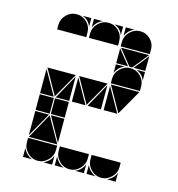

<svg xmlns="http://www.w3.org/2000/svg" viewBox="-100 -744 767 829"><g transform="rotate(15 284.0 -329.5)"><path d="M284 -657Q311 -657 330 -638Q349 -619 349 -592V-572H219V-592Q219 -618 238.5 -637.5Q258 -657 284 -657ZM142 -657Q169 -657 188 -638Q207 -619 207 -592V-572H77V-592Q77 -618 96.5 -637.5Q116 -657 142 -657ZM426 -492Q453 -492 472 -473Q491 -454 491 -427V-407H361V-427Q361 -453 380.5 -472.5Q400 -492 426 -492ZM426 -657Q453 -657 472 -638Q491 -619 491 -592V-572H361V-592Q361 -618 380.5 -637.5Q400 -657 426 -657ZM426 -2Q400 -2 380.5 -21.5Q361 -41 361 -67V-87H491V-67Q491 -41 471.5 -21.5Q452 -2 426 -2ZM142 -2Q116 -2 96.5 -21.5Q77 -41 77 -67V-87H207V-67Q207 -41 187.5 -21.5Q168 -2 142 -2ZM284 -2Q258 -2 238.5 -21.5Q219 -41 219 -67V-87H349V-67Q349 -41 329.5 -21.5Q310 -2 284 -2ZM79 -92 142 -205 206 -92ZM348 -402 284 -290 221 -402ZM206 -402 142 -290 79 -402ZM490 -402 426 -290 363 -402ZM489 -567 433 -497H420L364 -567ZM140 -212H77V-282H140ZM207 -212H145V-282H207ZM77 -287V-395L138 -287ZM361 -287V-395L422 -287ZM219 -287V-395L280 -287ZM77 -207H138L77 -99ZM207 -287H147L207 -395ZM349 -287H289L349 -395ZM207 -207V-99L147 -207ZM361 -497V-563L414 -497ZM491 -497H439L491 -563ZM219 -42Q231 -14 259 -2H219ZM77 -42Q89 -14 117 -2H77ZM361 -42Q373 -14 401 -2H361ZM361 -492H401Q387 -487 377 -477Q367 -467 361 -453ZM310 -2Q324 -8 334 -18Q344 -28 349 -42V-2ZM361 -657H401Q387 -652 377 -642Q367 -632 361 -618ZM168 -2Q182 -8 192 -18Q202 -28 207 -42V-2ZM219 -657H259Q245 -652 235 -642Q225 -632 219 -618ZM452 -2Q466 -8 476 -18Q486 -28 491 -42V-2ZM349 -657V-618Q339 -647 310 -657ZM491 -492V-453Q481 -482 452 -492ZM207 -657V-618Q197 -647 168 -657Z"/></g></svg>

Font: CAT DyFa
Style: Regular
Weight: 400
Designer: Peter Wiegel
Foundry: Peter Wiegel
Version: Version 1.001; ttfautohint (v1.3)